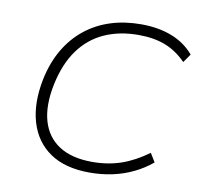

<svg xmlns="http://www.w3.org/2000/svg" viewBox="-80 -799 945 893"><g transform="rotate(10 392.5 -352.5)"><path d="M399 8Q283 8 211.5 -41Q140 -90 114 -178Q88 -266 111 -381Q128 -463 164.5 -525Q201 -587 254 -629Q307 -671 373 -692Q439 -713 517 -713Q599 -713 662.5 -688Q726 -663 767 -614L739 -574Q694 -620 640 -641Q586 -662 513 -662Q423 -662 352 -630Q281 -598 233.5 -532.5Q186 -467 165 -367Q144 -265 165 -192.5Q186 -120 246 -81.5Q306 -43 402 -43Q476 -43 538.5 -64.5Q601 -86 664 -132L689 -91Q651 -59 604.5 -36.5Q558 -14 506.5 -3Q455 8 399 8Z"/></g></svg>

Font: Nunito Sans 7pt SemiExpanded ExtraLight
Style: Italic
Weight: 250
Width: 6
Italic angle: -9°
Designer: Vernon Adams
Foundry: Vernon Adams
Version: Version 3.101;gftools[0.9.27]